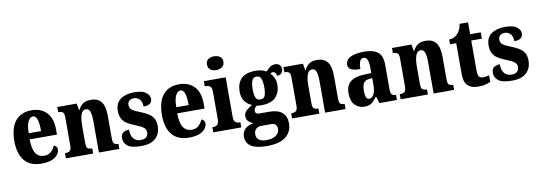

<svg xmlns="http://www.w3.org/2000/svg" viewBox="-69 -1256 5559 1977"><g transform="rotate(-10 2710.0 -267.5)"><path d="M276 10Q156 10 97 -62Q38 -134 38 -265Q38 -406 97.5 -477.5Q157 -549 266 -549Q366 -549 424 -487.5Q482 -426 482 -308V-257H196Q197 -157 227 -111Q257 -65 315 -65Q360 -65 387.5 -90Q415 -115 430 -152Q444 -147 454.5 -135.5Q465 -124 465 -107Q465 -80 446 -53Q427 -26 385.5 -8Q344 10 276 10ZM327 -321Q328 -398 314 -441Q300 -484 270 -484Q238 -484 218 -442Q198 -400 198 -321Z M530 0V-54H535Q564 -54 580.5 -66Q597 -78 597 -123V-417Q597 -459 582 -470.5Q567 -482 538 -482H534V-536H738L750 -466H754Q772 -504 802 -526.5Q832 -549 888 -549Q958 -549 994.5 -503.5Q1031 -458 1031 -356V-125Q1031 -79 1043 -66.5Q1055 -54 1085 -54H1089V0H875V-327Q875 -391 863.5 -426.5Q852 -462 820 -462Q794 -462 779.5 -440.5Q765 -419 759 -383.5Q753 -348 753 -308V-120Q753 -77 767.5 -65.5Q782 -54 811 -54H815V0Z M1319 10Q1215 10 1175 -22Q1135 -54 1135 -104Q1135 -145 1160.5 -161.5Q1186 -178 1221 -178Q1221 -114 1248.5 -83Q1276 -52 1322 -52Q1365 -52 1383 -71.5Q1401 -91 1401 -120Q1401 -151 1376 -170Q1351 -189 1297 -210Q1244 -230 1209.5 -252.5Q1175 -275 1158 -307Q1141 -339 1141 -387Q1141 -469 1195.5 -508.5Q1250 -548 1339 -548Q1425 -548 1462.5 -518.5Q1500 -489 1500 -453Q1500 -386 1410 -386Q1410 -436 1386 -462Q1362 -488 1326 -488Q1296 -488 1278 -472.5Q1260 -457 1260 -429Q1260 -397 1282 -378.5Q1304 -360 1365 -337Q1412 -319 1447 -297.5Q1482 -276 1500.5 -244.5Q1519 -213 1519 -164Q1519 -85 1468.5 -37.5Q1418 10 1319 10Z M1819 10Q1699 10 1640 -62Q1581 -134 1581 -265Q1581 -406 1640.5 -477.5Q1700 -549 1809 -549Q1909 -549 1967 -487.5Q2025 -426 2025 -308V-257H1739Q1740 -157 1770 -111Q1800 -65 1858 -65Q1903 -65 1930.5 -90Q1958 -115 1973 -152Q1987 -147 1997.5 -135.5Q2008 -124 2008 -107Q2008 -80 1989 -53Q1970 -26 1928.5 -8Q1887 10 1819 10ZM1870 -321Q1871 -398 1857 -441Q1843 -484 1813 -484Q1781 -484 1761 -442Q1741 -400 1741 -321Z M2213 -626Q2177 -626 2152.5 -644Q2128 -662 2128 -698Q2128 -736 2152.5 -753Q2177 -770 2213 -770Q2248 -770 2274 -753Q2300 -736 2300 -698Q2300 -662 2274 -644Q2248 -626 2213 -626ZM2071 0V-54H2081Q2107 -54 2123.5 -69Q2140 -84 2140 -127V-414Q2140 -454 2123.5 -468Q2107 -482 2082 -482H2067V-536H2295V-126Q2295 -83 2311.5 -68.5Q2328 -54 2354 -54H2364V0Z M2590 235Q2374 235 2374 99Q2374 48 2407.5 17Q2441 -14 2496 -20Q2470 -31 2447 -50Q2424 -69 2424 -105Q2424 -138 2449 -162.5Q2474 -187 2513 -209Q2470 -224 2440.5 -263Q2411 -302 2411 -364Q2411 -453 2459 -501Q2507 -549 2610 -549Q2645 -549 2671 -542Q2697 -535 2721 -522Q2741 -544 2763.5 -562Q2786 -580 2821 -580Q2850 -580 2866 -562.5Q2882 -545 2882 -521Q2882 -497 2867.5 -478.5Q2853 -460 2817 -460Q2817 -483 2806 -493.5Q2795 -504 2786 -504Q2775 -504 2768 -500.5Q2761 -497 2755 -494Q2776 -474 2791 -444Q2806 -414 2806 -369Q2806 -289 2758.5 -239Q2711 -189 2610 -189Q2600 -189 2583.5 -190Q2567 -191 2559 -193Q2549 -188 2539.5 -173.5Q2530 -159 2530 -142Q2530 -124 2542 -116.5Q2554 -109 2572 -109H2675Q2767 -109 2811 -69Q2855 -29 2855 42Q2855 132 2789.5 183.5Q2724 235 2590 235ZM2608 -249Q2646 -249 2657.5 -280.5Q2669 -312 2669 -365Q2669 -419 2657.5 -453.5Q2646 -488 2608 -488Q2571 -488 2559 -452.5Q2547 -417 2547 -364Q2547 -313 2559 -281Q2571 -249 2608 -249ZM2592 174Q2661 174 2697.5 148Q2734 122 2734 79Q2734 51 2719 35.5Q2704 20 2672 20H2563Q2549 20 2532.5 27Q2516 34 2504.5 51Q2493 68 2493 98Q2493 135 2521 154.5Q2549 174 2592 174Z M2895 0V-54H2900Q2929 -54 2945.5 -66Q2962 -78 2962 -123V-417Q2962 -459 2947 -470.5Q2932 -482 2903 -482H2899V-536H3103L3115 -466H3119Q3137 -504 3167 -526.5Q3197 -549 3253 -549Q3323 -549 3359.5 -503.5Q3396 -458 3396 -356V-125Q3396 -79 3408 -66.5Q3420 -54 3450 -54H3454V0H3240V-327Q3240 -391 3228.5 -426.5Q3217 -462 3185 -462Q3159 -462 3144.5 -440.5Q3130 -419 3124 -383.5Q3118 -348 3118 -308V-120Q3118 -77 3132.5 -65.5Q3147 -54 3176 -54H3180V0Z M3650 10Q3593 10 3552.5 -30Q3512 -70 3512 -153Q3512 -235 3560.5 -274Q3609 -313 3707 -316L3779 -319V-374Q3779 -430 3767 -458.5Q3755 -487 3727 -487Q3701 -487 3688.5 -459Q3676 -431 3676 -379Q3611 -379 3580 -395Q3549 -411 3549 -447Q3549 -482 3575 -505Q3601 -528 3644.5 -538.5Q3688 -549 3740 -549Q3838 -549 3886.5 -511Q3935 -473 3935 -379V-125Q3935 -84 3946.5 -69Q3958 -54 3988 -54H3991V0H3808L3788 -67H3779Q3759 -40 3742 -23Q3725 -6 3703.5 2Q3682 10 3650 10ZM3712 -62Q3743 -62 3761.5 -97.5Q3780 -133 3780 -191V-266L3748 -263Q3705 -259 3688.5 -231Q3672 -203 3672 -149Q3672 -108 3681.5 -85Q3691 -62 3712 -62Z M4030 0V-54H4035Q4064 -54 4080.5 -66Q4097 -78 4097 -123V-417Q4097 -459 4082 -470.5Q4067 -482 4038 -482H4034V-536H4238L4250 -466H4254Q4272 -504 4302 -526.5Q4332 -549 4388 -549Q4458 -549 4494.5 -503.5Q4531 -458 4531 -356V-125Q4531 -79 4543 -66.5Q4555 -54 4585 -54H4589V0H4375V-327Q4375 -391 4363.5 -426.5Q4352 -462 4320 -462Q4294 -462 4279.5 -440.5Q4265 -419 4259 -383.5Q4253 -348 4253 -308V-120Q4253 -77 4267.5 -65.5Q4282 -54 4311 -54H4315V0Z M4838 10Q4771 10 4732.5 -25Q4694 -60 4694 -148V-470H4629V-520Q4664 -521 4687.5 -535Q4711 -549 4723 -565Q4736 -579 4746.5 -602.5Q4757 -626 4763 -660H4851V-536H4962V-470H4851V-161Q4851 -116 4862 -96Q4873 -76 4905 -76Q4941 -76 4970 -85V-17Q4955 -9 4921.5 0.5Q4888 10 4838 10Z M5196 10Q5092 10 5052 -22Q5012 -54 5012 -104Q5012 -145 5037.5 -161.5Q5063 -178 5098 -178Q5098 -114 5125.5 -83Q5153 -52 5199 -52Q5242 -52 5260 -71.5Q5278 -91 5278 -120Q5278 -151 5253 -170Q5228 -189 5174 -210Q5121 -230 5086.5 -252.5Q5052 -275 5035 -307Q5018 -339 5018 -387Q5018 -469 5072.5 -508.5Q5127 -548 5216 -548Q5302 -548 5339.5 -518.5Q5377 -489 5377 -453Q5377 -386 5287 -386Q5287 -436 5263 -462Q5239 -488 5203 -488Q5173 -488 5155 -472.5Q5137 -457 5137 -429Q5137 -397 5159 -378.5Q5181 -360 5242 -337Q5289 -319 5324 -297.5Q5359 -276 5377.5 -244.5Q5396 -213 5396 -164Q5396 -85 5345.5 -37.5Q5295 10 5196 10Z"/></g></svg>

Font: Noto Serif Georgian Condensed ExtraBold
Style: Regular
Weight: 800
Width: 3
Designer: Monotype Design Team, Akaki Razmadze
Foundry: Google LLC
Version: Version 2.003; ttfautohint (v1.8.4.7-5d5b)